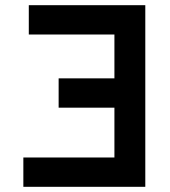

<svg xmlns="http://www.w3.org/2000/svg" viewBox="-20 -720 656 740"><path d="M70 0V-113H421V-305H206V-418H421V-587H91V-700H540V0Z"/></svg>

Font: Overpass Mono Light
Style: Regular
Weight: 300
Monospace: yes
Designer: Delve Withrington, Dave Bailey
Foundry: Delve Fonts LLC
Version: Version 4.000